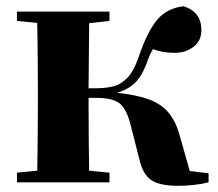

<svg xmlns="http://www.w3.org/2000/svg" viewBox="-20 -583 696 614"><path d="M425.8 -73.2 397 -186Q384.3 -235.4 362.1 -252.7Q339.8 -270 288.1 -270H263.2Q263.2 -206.1 263.7 -143.3Q264.2 -80.6 265.1 -37.1L330.1 -30.8V0H34.2V-30.8L99.1 -37.1Q99.6 -65.9 100.1 -102.1Q100.6 -138.2 100.8 -174.1Q101.1 -210 101.1 -237.8V-308.1Q101.1 -335.9 100.8 -371.8Q100.6 -407.7 100.1 -444.1Q99.6 -480.5 99.1 -509.8L34.2 -516.1V-545.9H330.1V-516.1L265.1 -508.8L263.2 -300.8H289.1Q315.9 -300.8 340.6 -306.4Q365.2 -312 386.5 -333.3Q407.7 -354.5 423.8 -401.9Q451.2 -482.9 482.9 -520Q514.6 -557.1 566.9 -563Q624 -545.4 624 -486.8Q624 -452.6 598.9 -433.3Q573.7 -414.1 539.1 -414.1Q518.1 -414.1 501.7 -417Q485.4 -419.9 469.2 -425.8Q464.4 -418 460 -408.7Q455.6 -399.4 452.1 -389.2Q434.6 -338.9 410.4 -316.9Q386.2 -294.9 354 -286.1Q416.5 -279.8 456.1 -265.1Q495.6 -250.5 518.3 -223.6Q541 -196.8 553.2 -154.8L586.9 -36.1L647 -28.8V0Q627 5.4 600.6 8.3Q574.2 11.2 549.8 11.2Q490.2 11.2 463.4 -7.3Q436.5 -25.9 425.8 -73.2Z"/></svg>

Font: Source Han Serif TW Heavy
Style: Regular
Weight: 900
Designer: Ryoko NISHIZUKA Ë•øÂ°öÊ∂ºÂ≠ê (kana & ideographs); Frank Grie√ühammer (Latin, Greek & Cyrillic); Wenlong ZHANG Âº†ÊñáÈæô 
Foundry: Adobe
Version: Version 2.003;hotconv 1.1.1;makeotfexe 2.6.0